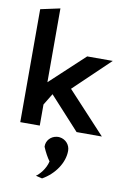

<svg xmlns="http://www.w3.org/2000/svg" viewBox="-112 -818 826 1212"><g transform="rotate(10 301.0 -212.5)"><path d="M378 126C378 87 349 56 312 51C306 50 299 50 293 51C256 55 225 86 227 126C241 160 259 192 274 212C263 263 224 304 205 316C219 320 233 323 246 326C324 282 378 203 378 126ZM572 0 328 -263 557 -482H393L174 -278V-751L49 -724V0H174V-135L219 -209L410 0Z"/></g></svg>

Font: Bluebird
Style: Regular
Weight: 400
Designer: Jasper
Foundry: Cannot Into Space Fonts
Version: Version 0.98